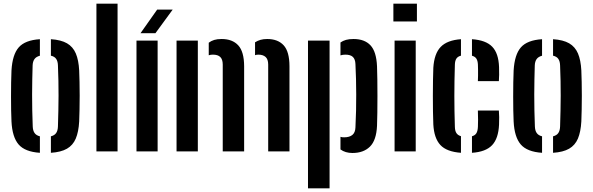

<svg xmlns="http://www.w3.org/2000/svg" viewBox="-20 -820 3211 1040"><path d="M42.2 -162Q40.9 -186.8 40.3 -222.3Q39.7 -257.7 39.7 -297.2Q39.7 -336.6 40.3 -373.6Q40.9 -410.7 42.2 -438.4Q47.2 -524.3 81.5 -563.4Q115.8 -602.6 196.1 -607.7V-518.2Q175.8 -512.8 166.6 -499.8Q157.4 -486.7 156.7 -465.2Q155.5 -430 154.8 -390.1Q154 -350.2 153.9 -307.7Q153.8 -265.2 154.7 -221.8Q155.5 -178.3 157.3 -135.4Q158 -112.9 167.1 -99.7Q176.3 -86.4 196.1 -81.6V7.7Q115.2 2.4 80.8 -37.5Q46.4 -77.4 42.2 -162ZM255.7 7.7V-81.6Q275.8 -86.6 284.4 -99.8Q293.1 -112.9 293.8 -134.7Q295.3 -179.7 296.1 -220.7Q297 -261.8 297.1 -301.5Q297.2 -341.3 296.4 -381.9Q295.5 -422.4 293.8 -466.1Q293.1 -488 284.3 -500.9Q275.6 -513.9 255.7 -518.4V-607.7Q310.6 -604.1 343 -585.4Q375.3 -566.6 390.7 -530.4Q406 -494.3 408.9 -438.4Q410.1 -411.9 410.8 -376.1Q411.6 -340.4 411.6 -301.7Q411.6 -262.9 410.8 -226.5Q410.1 -190.1 408.9 -162Q405.7 -105.5 390.4 -69.3Q375 -33.1 342.7 -14.5Q310.4 4.1 255.7 7.7Z M502.3 0V-800H616.8V0Z M719.3 0V-600H833.8V0ZM741 -640 831.3 -768H915.4L821.8 -640Z M936.3 0V-600H1051.6V0ZM1432.7 0V-470.6Q1432.5 -499 1418.6 -511.5Q1404.7 -524 1379.2 -524Q1368.7 -524 1361.5 -521.1V-590.9Q1374.7 -599.4 1390.7 -604.1Q1406.7 -608.7 1427.2 -608.7Q1485.4 -608.7 1516.6 -574.5Q1547.8 -540.4 1548 -461V0ZM1186.5 0V-470.6Q1186.3 -498.4 1173.2 -511.2Q1160.1 -524 1133.5 -524Q1127.7 -524 1121.9 -523.3Q1116 -522.5 1110.7 -520.6V-588.6Q1123.7 -598.6 1140.3 -603.7Q1156.9 -608.7 1180.5 -608.7Q1238.7 -608.7 1270.4 -574.5Q1302.1 -540.4 1302.4 -461V0Z M1648.3 200V-600H1765.2V200ZM1824.2 -78.9Q1828.6 -77.3 1833.7 -76.7Q1838.9 -76.2 1844.3 -76.2Q1872.8 -76.2 1888.6 -89Q1904.3 -101.8 1905.3 -129.7Q1907.8 -177.6 1908.7 -222Q1909.6 -266.5 1909.5 -308.7Q1909.4 -350.9 1908.4 -391.7Q1907.4 -432.6 1905.3 -473.3Q1904.3 -499.2 1891.4 -511.6Q1878.6 -524 1850.8 -524Q1836.4 -524 1824.2 -520.1V-589.9Q1837.4 -599.2 1854.2 -604Q1871 -608.7 1894.8 -608.7Q1954.8 -608.7 1986.8 -574.5Q2018.8 -540.4 2022.2 -461Q2023.2 -433.2 2023.9 -390.1Q2024.5 -347.1 2024.5 -299.6Q2024.5 -252.1 2023.9 -209.2Q2023.2 -166.4 2022.2 -139Q2018.8 -60.1 1983.8 -25.7Q1948.9 8.7 1888.9 8.7Q1850.5 8.7 1824.2 -10.6Z M2110.8 -703.6V-800H2238.3V-703.6ZM2117.3 0V-600H2231.8V0Z M2327.2 -145.4Q2325.9 -175.2 2325.3 -216Q2324.7 -256.9 2324.7 -301.1Q2324.7 -345.4 2325.4 -385.3Q2326 -425.3 2327.2 -453Q2332 -529.5 2367.1 -565.9Q2402.1 -602.4 2476.9 -607.7V-518.4Q2459.7 -514.2 2452 -502.4Q2444.4 -490.7 2443.9 -469.6Q2442.4 -423.6 2441.8 -381.9Q2441.1 -340.2 2441.1 -300Q2441.1 -259.8 2441.8 -218.8Q2442.4 -177.9 2443.9 -132.9Q2444.4 -111.2 2452.2 -99.2Q2459.9 -87.2 2476.9 -82.3V7.7Q2399.4 2.1 2365.4 -34.5Q2331.4 -71 2327.2 -145.4ZM2536.5 7.7V-81.8Q2553.7 -86.7 2560.8 -99.1Q2567.9 -111.6 2568.7 -133.7Q2569.5 -151.7 2569.5 -172Q2569.5 -192.2 2568.5 -221.4H2682.2Q2683.5 -209.4 2683.9 -185.9Q2684.2 -162.4 2683.2 -145.4Q2679.9 -70.2 2645.7 -33.8Q2611.6 2.6 2536.5 7.7ZM2568.5 -380.4Q2569.2 -393.4 2569.4 -409.7Q2569.5 -426.1 2569.4 -442.1Q2569.2 -458.1 2568.7 -469.8Q2567.9 -490.1 2560.7 -501.8Q2553.5 -513.6 2536.5 -518.2V-607.7Q2611.6 -602.6 2646.1 -567Q2680.5 -531.4 2683.2 -457.3Q2684 -438.9 2683.7 -415.5Q2683.5 -392.1 2682.2 -380.4Z M2762.2 -162Q2760.9 -186.8 2760.3 -222.3Q2759.7 -257.7 2759.7 -297.2Q2759.7 -336.6 2760.3 -373.6Q2760.9 -410.7 2762.2 -438.4Q2767.2 -524.3 2801.5 -563.4Q2835.8 -602.6 2916.1 -607.7V-518.2Q2895.8 -512.8 2886.6 -499.8Q2877.4 -486.7 2876.7 -465.2Q2875.5 -430 2874.8 -390.1Q2874 -350.2 2873.9 -307.7Q2873.8 -265.2 2874.7 -221.8Q2875.5 -178.3 2877.3 -135.4Q2878 -112.9 2887.1 -99.7Q2896.3 -86.4 2916.1 -81.6V7.7Q2835.2 2.4 2800.8 -37.5Q2766.4 -77.4 2762.2 -162ZM2975.7 7.7V-81.6Q2995.8 -86.6 3004.4 -99.8Q3013.1 -112.9 3013.8 -134.7Q3015.3 -179.7 3016.1 -220.7Q3017 -261.8 3017.1 -301.5Q3017.2 -341.3 3016.4 -381.9Q3015.5 -422.4 3013.8 -466.1Q3013.1 -488 3004.3 -500.9Q2995.6 -513.9 2975.7 -518.4V-607.7Q3030.6 -604.1 3063 -585.4Q3095.3 -566.6 3110.7 -530.4Q3126 -494.3 3128.9 -438.4Q3130.1 -411.9 3130.8 -376.1Q3131.6 -340.4 3131.6 -301.7Q3131.6 -262.9 3130.8 -226.5Q3130.1 -190.1 3128.9 -162Q3125.7 -105.5 3110.4 -69.3Q3095 -33.1 3062.7 -14.5Q3030.4 4.1 2975.7 7.7Z"/></svg>

Font: Big Shoulders Stencil Text Thin
Style: Regular
Weight: 100
Designer: Patric King
Foundry: XO Type Co
Version: Version 2.001